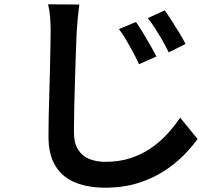

<svg xmlns="http://www.w3.org/2000/svg" viewBox="-20 -804 1040 891"><path d="M611 -702Q625 -682 642.5 -653.5Q660 -625 677 -595Q694 -565 706 -542L625 -506Q611 -537 596 -564.5Q581 -592 566 -618Q551 -644 532 -669ZM744 -756Q758 -737 776.5 -708.5Q795 -680 812.5 -651Q830 -622 841 -600L763 -561Q748 -592 732.5 -618.5Q717 -645 701 -670.5Q685 -696 666 -720ZM348 -783Q344 -753 341 -720.5Q338 -688 336 -659Q334 -618 332 -558.5Q330 -499 328 -433Q326 -367 324.5 -303.5Q323 -240 323 -191Q323 -140 342.5 -109.5Q362 -79 395 -66Q428 -53 469 -53Q533 -53 585 -70Q637 -87 679 -115.5Q721 -144 755 -181Q789 -218 816 -258L897 -159Q872 -124 833.5 -84.5Q795 -45 742 -10.5Q689 24 620.5 45.5Q552 67 467 67Q389 67 329.5 43Q270 19 237.5 -33.5Q205 -86 205 -170Q205 -211 206 -264.5Q207 -318 209 -375Q211 -432 212 -487Q213 -542 214 -587Q215 -632 215 -659Q215 -693 212.5 -725Q210 -757 203 -784Z"/></svg>

Font: Noto Sans JP SemiBold
Style: Regular
Weight: 600
Designer: Ryoko NISHIZUKA  (kana, bopomofo & ideographs); Paul D. Hunt (Latin, Greek & Cyrillic); Sandoll Communications , Soo-you
Foundry: Adobe
Version: Version 2.004-H2;hotconv 1.0.118;makeotfexe 2.5.65603